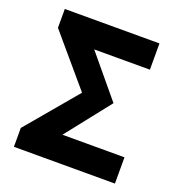

<svg xmlns="http://www.w3.org/2000/svg" viewBox="-121 -752 790 852"><g transform="rotate(20 274.5 -326.0)"><path d="M38 0V-89L240 -329L41 -563V-652H488V-528H225L387 -333L222 -124H515V0Z"/></g></svg>

Font: TT Toshiba Sans
Style: Bold
Weight: 700
Designer: Paul D. Hunt
Foundry: Toshiba Corporation
Version: Version 2.020;PS 2.000;hotconv 1.0.86;makeotf.lib2.5.63406